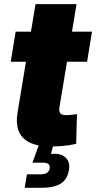

<svg xmlns="http://www.w3.org/2000/svg" viewBox="-20 -692 459 916"><path d="M418.9 -541 395.5 -397.5H31.2L54.7 -541ZM149.4 -672.4H345.2L263.2 -177.7Q260.7 -159.7 268.1 -151.1Q275.4 -142.6 296.4 -142.6Q305.7 -142.6 323.2 -144.3Q340.8 -146 347.2 -147.5L343.3 -5.9Q311.5 1.5 281.2 4.2Q251 6.8 223.6 6.8Q129.9 6.8 90.1 -34.2Q50.3 -75.2 64 -156.7ZM97.7 204.1 108.4 139.6H172.9Q193.4 139.6 203.9 132.8Q214.4 126 216.8 111.3Q219.2 97.2 210.9 90.6Q202.6 84 182.6 84H134.8L172.4 -19.5H237.8L234.4 0L223.1 42.5Q269 37.6 292.2 59.1Q315.4 80.6 309.1 118.2Q301.8 164.1 269.5 184.1Q237.3 204.1 174.8 204.1Z"/></svg>

Font: Inter 17pt Black
Style: Italic
Weight: 900
Italic angle: -9.3988°
Version: Version 4.001;git-66647c0bb